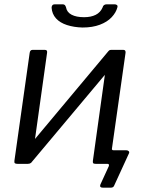

<svg xmlns="http://www.w3.org/2000/svg" viewBox="-20 -762 671 893"><path d="M460 111Q441 111 447 96L486 11Q488 5 486 2.5Q484 0 479 0H439L442 -63H499L500 -72Q500 -67 502 -65Q504 -63 509 -63H568Q575 -63 579 -58.5Q583 -54 579 -47L512 99Q510 105 506 108Q502 111 494 111ZM199 -517 129 -17Q127 0 110 0H61Q52 0 49 -3Q46 -6 47 -14L118 -516Q120 -530 131 -530H189Q201 -530 199 -517ZM564 -517 493 -17Q492 -7 488 -3.5Q484 0 474 0H425Q416 0 413.5 -3Q411 -6 412 -14L482 -516Q484 -530 496 -530H554Q565 -530 564 -517ZM485 -525 529 -487 124 -4 82 -43ZM364 -634Q324 -635 291.5 -645.5Q259 -656 240.5 -676.5Q222 -697 220 -726Q220 -733 223.5 -737.5Q227 -742 235 -742H271Q278 -742 281.5 -738.5Q285 -735 287 -728Q291 -705 313 -693.5Q335 -682 371 -682Q403 -682 425 -693Q447 -704 457 -727Q459 -735 464 -738.5Q469 -742 477 -742H512Q520 -742 524 -738.5Q528 -735 526 -728Q520 -704 499.5 -682Q479 -660 444.5 -647Q410 -634 364 -634Z"/></svg>

Font: Libre Franklin
Style: Italic
Weight: 400
Italic angle: -8°
Designer: Pablo Impallari, Rodrigo Fuenzalida, Nhung Nguyen
Foundry: Impallari Type
Version: Version 3.000